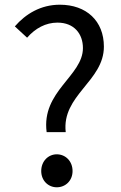

<svg xmlns="http://www.w3.org/2000/svg" viewBox="-20 -782 514 815"><path d="M178 -221H259C241 -378 421 -437 421 -584C421 -693 347 -762 234 -762C153 -762 89 -723 43 -670L95 -622C130 -662 174 -686 224 -686C295 -686 332 -638 332 -578C332 -459 155 -395 178 -221ZM221 13C258 13 288 -15 288 -56C288 -98 258 -127 221 -127C185 -127 155 -98 155 -56C155 -15 185 13 221 13Z"/></svg>

Font: DAIFUKU Sans JP
Style: Regular
Weight: 400
Designer: Original font ‘Source Han Sans JP’ : Ryoko NISHIZUKA  (kana, bopomofo & ideographs); Paul D. Hunt (Latin, Greek & Cyrill
Foundry: Daifuku
Version: Version 1.001